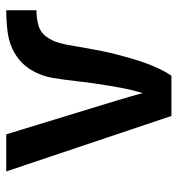

<svg xmlns="http://www.w3.org/2000/svg" viewBox="3 -573 570 616"><g transform="rotate(-90 288.0 -265.0)"><path d="M224 0H353Q366 -19 376 -40.5Q386 -62 394 -84Q402 -106 408.5 -129Q415 -152 421 -174.5Q427 -197 431.5 -220Q436 -243 440.5 -266.5Q445 -290 448.5 -313Q452 -336 458 -359Q464 -382 478.5 -401.5Q493 -421 516 -427Q539 -433 563 -433V-530Q526 -530 489.5 -525Q453 -520 421.5 -500.5Q390 -481 371 -449Q352 -417 346 -380.5Q340 -344 336 -307.5Q332 -271 326.5 -235Q321 -199 314.5 -163Q308 -127 297 -92Q292 -113 285.5 -134.5Q279 -156 273 -177L165 -530H46Z"/></g></svg>

Font: Iosevka Sparkle Semibold
Style: Regular
Weight: 600
Designer: Belleve Invis
Foundry: Belleve Invis
Version: Version 4.5.0; ttfautohint (v1.8.3)